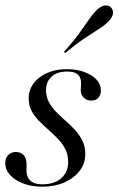

<svg xmlns="http://www.w3.org/2000/svg" viewBox="-22 -683 441 714"><path d="M134.7 11.3Q96 11.3 64.9 -0.4Q33.9 -12.1 15.7 -31.9Q-2.4 -51.6 -2.4 -75.8Q-2.4 -95.2 8.5 -106.5Q19.4 -117.7 36.3 -117.7Q54 -117.7 64.5 -107.7Q75 -97.6 76.6 -77.4Q76.6 -71 76.6 -60.5Q76.6 -50 76.6 -41.9Q79.8 -18.5 94.4 -8.1Q108.9 2.4 136.3 2.4Q179.8 2.4 205.6 -20.2Q231.5 -42.7 231.5 -80.6Q231.5 -107.3 221 -128.2Q210.5 -149.2 193.5 -166.5Q176.6 -183.9 158.1 -200.4Q139.5 -216.9 122.6 -233.9Q105.6 -250.8 95.2 -271.4Q84.7 -291.9 84.7 -316.9Q84.7 -364.5 125.4 -395.2Q166.1 -425.8 227.4 -425.8Q262.9 -425.8 291.5 -415.3Q320.2 -404.8 336.7 -387.1Q353.2 -369.4 353.2 -346.8Q353.2 -330.6 344 -319.8Q334.7 -308.9 317.7 -308.9Q301.6 -308.9 290.7 -318.5Q279.8 -328.2 278.2 -345.2Q278.2 -354 279 -363.7Q279.8 -373.4 279 -380.6Q277.4 -399.2 264.9 -408.1Q252.4 -416.9 227.4 -416.9Q191.1 -416.9 170.2 -398.4Q149.2 -379.8 149.2 -347.6Q149.2 -323.4 159.7 -303.6Q170.2 -283.9 186.7 -266.9Q203.2 -250 222.2 -233.5Q241.1 -216.9 257.7 -198.8Q274.2 -180.6 284.7 -159.3Q295.2 -137.9 295.2 -110.5Q295.2 -75 274.2 -47.6Q253.2 -20.2 216.9 -4.4Q180.6 11.3 134.7 11.3ZM220.2 -485.5 216.1 -490.3Q250 -528.2 270.6 -556.5Q291.1 -584.7 305.6 -606Q320.2 -627.4 336.3 -644.4Q352.4 -660.5 367.3 -662.5Q382.3 -664.5 391.1 -654.8Q400 -645.2 398 -631.5Q396 -617.7 379 -600.8Q363.7 -586.3 341.1 -572.2Q318.5 -558.1 289.1 -538.3Q259.7 -518.5 220.2 -485.5Z"/></svg>

Font: Playfair 144pt Light
Style: Italic
Weight: 300
Italic angle: -15.6°
Designer: Claus Eggers Sørensen
Foundry: Claus Eggers Sørensen
Version: Version 2.001;gftools[0.9.30]